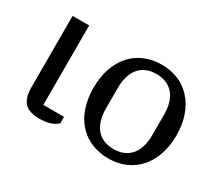

<svg xmlns="http://www.w3.org/2000/svg" viewBox="-104 -741 1086 963"><g transform="rotate(30 439.0 -259.0)"><path d="M179 -518V-58H299V-21Q266 12 196 12Q136 12 109.5 -16Q83 -44 83 -107V-518Z M594 -42Q628 -42 653.5 -53.5Q679 -65 695.5 -86Q712 -107 720 -135.5Q728 -164 728 -198V-320Q728 -354 720 -382.5Q712 -411 695.5 -432Q679 -453 653.5 -464.5Q628 -476 594 -476Q559 -476 534 -464.5Q509 -453 492.5 -432Q476 -411 468 -382.5Q460 -354 460 -320V-198Q460 -164 468 -135.5Q476 -107 492.5 -86Q509 -65 534 -53.5Q559 -42 594 -42ZM594 12Q540 12 495.5 -7Q451 -26 419.5 -61Q388 -96 371 -146.5Q354 -197 354 -259Q354 -321 371 -371Q388 -421 419.5 -456.5Q451 -492 495.5 -511Q540 -530 594 -530Q648 -530 692 -511Q736 -492 767.5 -456.5Q799 -421 816.5 -371Q834 -321 834 -259Q834 -197 816.5 -146.5Q799 -96 767.5 -61Q736 -26 692 -7Q648 12 594 12Z"/></g></svg>

Font: IBM Plex Serif Text
Style: Regular
Weight: 450
Designer: Mike Abbink, Paul van der Laan, Pieter van Rosmalen
Foundry: Bold Monday
Version: Version 3.001